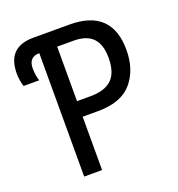

<svg xmlns="http://www.w3.org/2000/svg" viewBox="-130 -821 859 927"><g transform="rotate(-20 300.0 -357.0)"><path d="M145 -634Q90 -634 90 -575Q90 -557 93 -539Q96 -521 100 -511H20Q15 -524 12 -543Q9 -562 9 -577Q9 -646 42.5 -680Q76 -714 144 -714H329Q546 -714 546 -505Q546 -404 491 -339Q436 -274 316 -274H237V0H145ZM306 -354Q380 -354 416 -388.5Q452 -423 452 -499Q452 -567 420 -600.5Q388 -634 321 -634H237V-354Z"/></g></svg>

Font: Noto Sans Mono UI
Style: Regular
Weight: 400
Monospace: yes
Designer: Monotype Design team
Foundry: Monotype Imaging Inc.
Version: Version 1.000